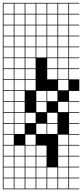

<svg xmlns="http://www.w3.org/2000/svg" viewBox="-20 -1025 578 1352"><path d="M0 307.7V-1004.8H538.5V-1000H466.3V-927.9H538.5V-923.1H466.3V-851H538.5V-846.2H466.3V-774H538.5V-769.2H466.3V-697.1H538.5V-692.3H466.3V-620.2H538.5V-615.4H466.3V-543.3H538.5V-538.5H466.3V-466.3H538.5V-384.6H466.3V-312.5H538.5V-307.7H466.3V-235.6H538.5V-230.8H466.3V-158.7H538.5V-153.8H466.3V-81.7H538.5V-76.9H466.3V-4.8H538.5V0H466.3V72.1H538.5V76.9H466.3V149H538.5V153.8H466.3V226H538.5V230.8H466.3V302.9H538.5V307.7ZM389.4 -927.9H461.5V-1000H389.4ZM312.5 -927.9H384.6V-1000H312.5ZM235.6 -927.9H307.7V-1000H235.6ZM158.7 -927.9H230.8V-1000H158.7ZM4.8 -927.9H76.9V-1000H4.8ZM81.7 -927.9H153.8V-1000H81.7ZM389.4 -851H461.5V-923.1H389.4ZM312.5 -851H384.6V-923.1H312.5ZM235.6 -851H307.7V-923.1H235.6ZM158.7 -851H230.8V-923.1H158.7ZM4.8 -851H76.9V-923.1H4.8ZM81.7 -851H153.8V-923.1H81.7ZM389.4 -774H461.5V-846.2H389.4ZM312.5 -774H384.6V-846.2H312.5ZM235.6 -774H307.7V-846.2H235.6ZM4.8 -774H76.9V-846.2H4.8ZM158.7 -774H230.8V-846.2H158.7ZM81.7 -774H153.8V-846.2H81.7ZM389.4 -697.1H461.5V-769.2H389.4ZM312.5 -697.1H384.6V-769.2H312.5ZM235.6 -697.1H307.7V-769.2H235.6ZM4.8 -697.1H76.9V-769.2H4.8ZM158.7 -697.1H230.8V-769.2H158.7ZM81.7 -697.1H153.8V-769.2H81.7ZM158.7 -620.2H230.8V-692.3H158.7ZM389.4 -620.2H461.5V-692.3H389.4ZM81.7 -620.2H153.8V-692.3H81.7ZM312.5 -620.2H384.6V-692.3H312.5ZM235.6 -620.2H307.7V-692.3H235.6ZM4.8 -620.2H76.9V-692.3H4.8ZM81.7 -543.3H153.8V-615.4H81.7ZM389.4 -543.3H461.5V-615.4H389.4ZM312.5 -543.3H384.6V-615.4H312.5ZM4.8 -543.3H76.9V-615.4H4.8ZM158.7 -543.3H230.8V-615.4H158.7ZM4.8 -466.3H76.9V-538.5H4.8ZM81.7 -466.3H153.8V-538.5H81.7ZM389.4 -466.3H461.5V-538.5H389.4ZM312.5 -466.3H384.6V-538.5H312.5ZM158.7 -466.3H230.8V-538.5H158.7ZM230.8 -461.5H158.7V-389.4H230.8ZM81.7 -389.4H153.8V-461.5H81.7ZM389.4 -389.4H461.5V-461.5H389.4ZM4.8 -389.4H76.9V-461.5H4.8ZM81.7 -312.5H153.8V-384.6H81.7ZM312.5 -312.5H384.6V-384.6H312.5ZM235.6 -312.5H307.7V-384.6H235.6ZM4.8 -312.5H76.9V-384.6H4.8ZM81.7 -235.6H153.8V-307.7H81.7ZM389.4 -235.6H461.5V-307.7H389.4ZM235.6 -235.6H307.7V-307.7H235.6ZM4.8 -235.6H76.9V-307.7H4.8ZM81.7 -158.7H153.8V-230.8H81.7ZM158.7 -158.7H230.8V-230.8H158.7ZM4.8 -158.7H76.9V-230.8H4.8ZM312.5 -158.7H384.6V-230.8H312.5ZM81.7 -81.7H153.8V-153.8H81.7ZM235.6 -81.7H307.7V-153.8H235.6ZM4.8 -81.7H76.9V-153.8H4.8ZM312.5 -81.7H384.6V-153.8H312.5ZM158.7 -4.8H230.8V-76.9H158.7ZM389.4 -4.8H461.5V-76.9H389.4ZM4.8 -4.8H76.9V-76.9H4.8ZM158.7 72.1H230.8V0H158.7ZM81.7 72.1H153.8V0H81.7ZM4.8 72.1H76.9V0H4.8ZM389.4 72.1H461.5V0H389.4ZM235.6 72.1H307.7V0H235.6ZM389.4 149H461.5V76.9H389.4ZM235.6 149H307.7V76.9H235.6ZM158.7 149H230.8V76.9H158.7ZM4.8 149H76.9V76.9H4.8ZM81.7 149H153.8V76.9H81.7ZM312.5 226H384.6V153.8H312.5ZM81.7 226H153.8V153.8H81.7ZM389.4 226H461.5V153.8H389.4ZM158.7 226H230.8V153.8H158.7ZM235.6 226H307.7V153.8H235.6ZM4.8 226H76.9V153.8H4.8ZM158.7 302.9H230.8V230.8H158.7ZM81.7 302.9H153.8V230.8H81.7ZM312.5 302.9H384.6V230.8H312.5ZM389.4 302.9H461.5V230.8H389.4ZM235.6 302.9H307.7V230.8H235.6ZM4.8 302.9H76.9V230.8H4.8Z"/></svg>

Font: Jacquarda Bastarda 9 Charted
Style: Regular
Weight: 400
Designer: Sarah Cadigan-Fried
Version: Version 1.000; ttfautohint (v1.8.4.7-5d5b)